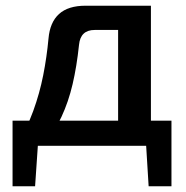

<svg xmlns="http://www.w3.org/2000/svg" viewBox="-20 -511 652 673"><path d="M497 -491V-406H312Q262 -406 257 -354Q249 -278 234.5 -216Q220 -154 195.5 -101.5Q171 -49 133 0H37Q74 -60 96.5 -122Q119 -184 131.5 -247.5Q144 -311 150 -376Q155 -433 187 -462Q219 -491 280 -491ZM113 -5 103 142H24V-5ZM581 -88V0H24V-88ZM581 -5V142H501L492 -5ZM509 -491V0H394V-491Z"/></svg>

Font: Exo 2 SemiBold
Style: Regular
Weight: 600
Designer: Natanael Gama
Foundry: Natanael Gama
Version: Version 2.010